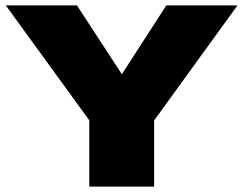

<svg xmlns="http://www.w3.org/2000/svg" viewBox="-20 -695 904 715"><path d="M312.5 0H554V-246.5L864.5 -675H599.5L434 -419H433.5L266.5 -675H1.5L312.5 -247Z"/></svg>

Font: Anybody SemiExpanded Black
Style: Regular
Weight: 900
Width: 6
Version: Version 1.113;gftools[0.9.25]